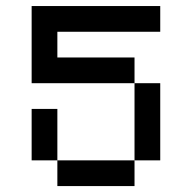

<svg xmlns="http://www.w3.org/2000/svg" viewBox="-20 -628 648 648"><path d="M434 -347.2H520.8V-86.8H434ZM434 -347.2H86.8V-607.6H520.8V-520.8H173.6V-434H434ZM434 -86.8V0H173.6V-86.8ZM173.6 -86.8H86.8V-260.4H173.6Z"/></svg>

Font: 8-bit Operator+ 8
Style: Regular
Weight: 400
Designer: GrandChaos9000
Version: Version 1.3.0 - August 1, 2014